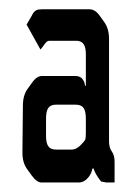

<svg xmlns="http://www.w3.org/2000/svg" viewBox="-20 -713 269 405"><path d="M177.7 -357.4H174.8Q173.8 -349.6 168 -340.8Q158.2 -328.1 146.5 -328.1H67.4Q57.6 -328.1 46.9 -342.8L37.1 -356.4Q27.3 -370.1 27.3 -390.6L28.3 -490.2Q28.3 -511.7 38.1 -525.4L47.9 -539.1Q57.6 -552.7 68.4 -552.7H138.7Q149.4 -552.7 154.3 -545.9Q159.2 -539.1 159.2 -532.2H161.1V-598.6Q161.1 -613.3 156.2 -620.1Q151.4 -627 140.6 -627H84Q79.1 -627 74.2 -620.1Q70.3 -614.3 65.4 -608.4L36.1 -661.1L46.9 -679.7Q50.8 -688.5 56.6 -691.4Q60.5 -693.4 68.4 -693.4H168.9Q180.7 -693.4 190.4 -679.7L200.2 -666Q210 -652.3 210 -630.9V-415Q210 -401.4 215.8 -393.6Q221.7 -385.7 221.7 -372.1V-328.1H204.1Q204.1 -328.1 193.4 -330.1Q191.4 -332 185.5 -340.8Q178.7 -351.6 177.7 -357.4ZM77.1 -462.9V-425.8Q77.1 -411.1 82 -404.3Q86.9 -397.5 97.7 -397.5H130.9Q141.6 -397.5 151.4 -408.2Q158.2 -415 159.7 -418.5Q161.1 -421.9 161.1 -432.6V-462.9Q161.1 -478.5 156.2 -485.4Q151.4 -492.2 139.6 -492.2H97.7Q86.9 -492.2 82 -485.4Q77.1 -478.5 77.1 -462.9Z"/></svg>

Font: Vancouver Drive
Style: Regular
Weight: 400
Designer: Valery Zaveryaev
Foundry: Cyreal (www.cyreal.org)
Version: Version 1.06